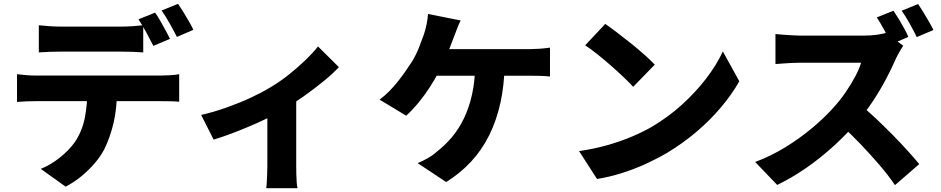

<svg xmlns="http://www.w3.org/2000/svg" viewBox="-20 -893 4920 1004"><path d="M183 -761Q209 -758 239.5 -756Q270 -754 295 -754Q314 -754 347 -754Q380 -754 419 -754Q458 -754 496.5 -754Q535 -754 567 -754Q599 -754 617 -754Q644 -754 673 -756Q702 -758 729 -761V-619Q702 -621 673.5 -622Q645 -623 617 -623Q599 -623 567 -623Q535 -623 496.5 -623Q458 -623 419 -623Q380 -623 347 -623Q314 -623 295 -623Q269 -623 238 -622Q207 -621 183 -619ZM69 -505Q91 -502 117.5 -500Q144 -498 167 -498Q181 -498 220 -498Q259 -498 314 -498Q369 -498 432 -498Q495 -498 558 -498Q621 -498 676.5 -498Q732 -498 770.5 -498Q809 -498 822 -498Q838 -498 867.5 -499.5Q897 -501 917 -505V-361Q898 -363 871 -363.5Q844 -364 822 -364Q809 -364 770.5 -364Q732 -364 676.5 -364Q621 -364 558 -364Q495 -364 432 -364Q369 -364 314 -364Q259 -364 220 -364Q181 -364 167 -364Q145 -364 117 -363Q89 -362 69 -360ZM592 -427Q592 -328 574 -251Q556 -174 525 -112Q507 -77 476.5 -41Q446 -5 407 27.5Q368 60 323 83L193 -10Q244 -30 293 -69Q342 -108 372 -151Q410 -208 423.5 -277Q437 -346 437 -426ZM791 -827Q804 -809 818.5 -783.5Q833 -758 846.5 -733Q860 -708 869 -690L782 -653Q766 -684 745 -723.5Q724 -763 704 -792ZM911 -873Q924 -854 939.5 -829Q955 -804 969 -779.5Q983 -755 991 -737L905 -700Q889 -732 867 -771Q845 -810 825 -838Z M1032 -292Q1098 -307 1165.5 -331Q1233 -355 1292 -382.5Q1351 -410 1390 -434Q1440 -463 1488 -501Q1536 -539 1576.5 -578Q1617 -617 1643 -650L1752 -542Q1723 -510 1673.5 -469.5Q1624 -429 1567.5 -389Q1511 -349 1456 -316Q1422 -296 1376.5 -274Q1331 -252 1282.5 -231.5Q1234 -211 1186 -193Q1138 -175 1097 -163ZM1378 -346 1529 -373V-23Q1529 -5 1529.5 18Q1530 41 1531.5 61Q1533 81 1536 91H1372Q1374 81 1375 61Q1376 41 1377 18Q1378 -5 1378 -23Z M2389 -786Q2379 -767 2370 -742.5Q2361 -718 2354 -701Q2345 -676 2332 -643.5Q2319 -611 2304.5 -579.5Q2290 -548 2277 -522Q2257 -483 2229.5 -440Q2202 -397 2169.5 -357.5Q2137 -318 2104 -288L1965 -372Q1992 -392 2016.5 -417Q2041 -442 2063 -470Q2085 -498 2103.5 -525Q2122 -552 2137 -575Q2157 -609 2171.5 -646Q2186 -683 2196 -711Q2205 -738 2211 -767Q2217 -796 2218 -820ZM2222 -636Q2240 -636 2273.5 -636Q2307 -636 2350 -636Q2393 -636 2441 -636Q2489 -636 2536.5 -636Q2584 -636 2626.5 -636Q2669 -636 2701 -636Q2733 -636 2749 -636Q2768 -636 2799 -638Q2830 -640 2856 -644V-493Q2826 -496 2796 -496.5Q2766 -497 2749 -497Q2730 -497 2690 -497Q2650 -497 2597.5 -497Q2545 -497 2487.5 -497Q2430 -497 2376 -497Q2322 -497 2278.5 -497Q2235 -497 2211 -497ZM2619 -556Q2617 -446 2596.5 -354Q2576 -262 2538 -185.5Q2500 -109 2443.5 -48Q2387 13 2313 59L2164 -40Q2193 -52 2219 -67Q2245 -82 2262 -98Q2306 -132 2342.5 -175Q2379 -218 2406 -274Q2433 -330 2448.5 -399.5Q2464 -469 2465 -556Z M3145 -768Q3171 -750 3206 -723.5Q3241 -697 3278.5 -667Q3316 -637 3349 -607.5Q3382 -578 3404 -555L3291 -439Q3271 -461 3240.5 -490Q3210 -519 3174 -550.5Q3138 -582 3103 -610Q3068 -638 3040 -656ZM3008 -103Q3085 -114 3152.5 -133Q3220 -152 3279 -176.5Q3338 -201 3387 -229Q3475 -281 3547 -346.5Q3619 -412 3673.5 -483.5Q3728 -555 3760 -624L3846 -468Q3807 -399 3749.5 -331Q3692 -263 3620.5 -202.5Q3549 -142 3467 -93Q3416 -63 3357 -36Q3298 -9 3233.5 11.5Q3169 32 3102 43Z M4652 -837Q4665 -818 4680.5 -792.5Q4696 -767 4709.5 -742Q4723 -717 4730 -700L4643 -663Q4627 -694 4606 -732.5Q4585 -771 4565 -802ZM4781 -872Q4794 -853 4809.5 -827.5Q4825 -802 4839 -777.5Q4853 -753 4861 -736L4774 -699Q4759 -730 4737 -769.5Q4715 -809 4695 -837ZM4703 -654Q4697 -645 4685 -624.5Q4673 -604 4665 -587Q4645 -540 4614.5 -482Q4584 -424 4545.5 -365.5Q4507 -307 4463 -256Q4407 -191 4339 -129Q4271 -67 4196 -15Q4121 37 4044 74L3929 -46Q4010 -76 4086.5 -123Q4163 -170 4228 -224.5Q4293 -279 4338 -330Q4372 -367 4400.5 -408.5Q4429 -450 4451 -491Q4473 -532 4483 -565Q4473 -565 4447.5 -565Q4422 -565 4389.5 -565Q4357 -565 4321.5 -565Q4286 -565 4253 -565Q4220 -565 4194.5 -565Q4169 -565 4158 -565Q4137 -565 4113 -563.5Q4089 -562 4068 -560.5Q4047 -559 4035 -558V-715Q4051 -713 4074.5 -711.5Q4098 -710 4121 -708.5Q4144 -707 4158 -707Q4172 -707 4199.5 -707Q4227 -707 4261.5 -707Q4296 -707 4333 -707Q4370 -707 4404 -707Q4438 -707 4464 -707Q4490 -707 4501 -707Q4537 -707 4567 -711.5Q4597 -716 4613 -721ZM4476 -347Q4515 -316 4558.5 -275Q4602 -234 4645.5 -190Q4689 -146 4726 -105Q4763 -64 4787 -35L4660 75Q4624 22 4577 -32.5Q4530 -87 4478 -141.5Q4426 -196 4372 -244Z"/></svg>

Font: Noto Sans JP ExtraBold
Style: Regular
Weight: 800
Designer: Ryoko NISHIZUKA  (kana, bopomofo & ideographs); Paul D. Hunt (Latin, Greek & Cyrillic); Sandoll Communications , Soo-you
Foundry: Adobe
Version: Version 2.004-H2;hotconv 1.0.118;makeotfexe 2.5.65603